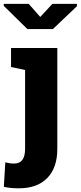

<svg xmlns="http://www.w3.org/2000/svg" viewBox="-34 -782 427 1015"><path d="M66.4 213.4Q43.5 213.4 24.9 211.7Q6.3 210 -13.7 205.6L-5.9 76.2Q6.8 79.1 16.4 80.8Q25.9 82.5 41.5 82.5Q98.6 82.5 98.6 4.9V-412.1L24.4 -427.7V-528.3H269V4.9Q269 105 215.8 159.2Q162.6 213.4 66.4 213.4ZM372.6 -761.7V-749L245.6 -628.4H110.8L-14.2 -751V-761.7H117.7L178.7 -692.4L243.2 -761.7Z"/></svg>

Font: Roboto Slab Black
Style: Regular
Weight: 900
Designer: Google
Version: Version 2.000; ttfautohint (v1.8.1.43-b0c9)